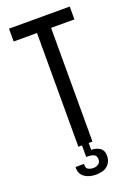

<svg xmlns="http://www.w3.org/2000/svg" viewBox="-163 -765 707 998"><g transform="rotate(-20 191.0 -266.0)"><path d="M208 0V38Q237 38 256 51.5Q275 65 275 94Q275 114 267.5 128.5Q260 143 248 152Q236 161 220 164.5Q204 168 187 168Q171 168 155.5 164Q140 160 128 152Q116 144 108.5 131.5Q101 119 101 102V94H148V102Q148 119 160.5 125Q173 131 186 131Q202 131 214.5 123Q227 115 227 97Q227 77 213.5 70.5Q200 64 180 64H171V0H151V-629H22V-700H358V-629H229V0Z"/></g></svg>

Font: Bebas Neue Regular
Style: Regular
Weight: 400
Designer: Ryoichi Tsunekawa & LGV (GE)
Foundry: Free Software Foundation, Inc.
Version: Version 1.003 August 13, 2016